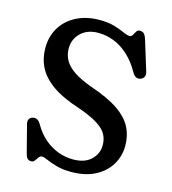

<svg xmlns="http://www.w3.org/2000/svg" viewBox="-109 -803 812 908"><g transform="rotate(15 297.0 -349.0)"><path d="M321.7 15.9Q280.5 15.9 250.1 7.2Q219.6 -1.5 200.2 -10.2Q180.7 -18.9 172.5 -18.9Q164.2 -18.9 159.1 -13.6Q154 -8.3 149.8 -1.3Q145.5 5.6 140.4 10.9Q135.3 16.2 127.3 16.2Q114.5 16.2 107.7 8.8Q101 1.4 97.1 -15L62 -151.1Q59.2 -163.8 64.2 -172.9Q69.2 -181.9 80.8 -184.9Q92.6 -188.1 102.4 -183.2Q112.2 -178.3 120.8 -163.7Q143.8 -123.4 174.8 -96.8Q205.8 -70.1 241.8 -56.8Q277.8 -43.5 315.5 -43.5Q372 -43.5 403 -72.8Q434 -102 434.3 -143.9Q434.6 -172.5 422.2 -196.1Q409.8 -219.7 376.7 -241.1Q343.7 -262.6 281.7 -284.4Q196.2 -311.8 146.3 -347Q96.3 -382.3 74.6 -425.3Q53 -468.3 53 -518.7Q53 -576.3 79.9 -620.1Q106.9 -664 155.5 -688.6Q204.1 -713.3 268 -713.3Q310.8 -713.3 341 -704.2Q371.2 -695.1 391 -685.9Q410.8 -676.6 422.4 -676.6Q432.3 -676.6 437.3 -685.9Q442.2 -695.1 447.9 -704.4Q453.6 -713.6 465.1 -713.6Q477.8 -713.6 485.4 -705.4Q493 -697.2 499.4 -675.8L542.9 -534.5Q547.8 -519.1 542.3 -508.5Q536.7 -497.9 523.6 -494.2Q512.2 -491.2 502.6 -496.2Q493 -501.3 485.8 -514.4Q459 -562.3 425.4 -592.9Q391.8 -623.6 354.3 -638.2Q316.7 -652.8 277.6 -652.8Q224 -652.8 192.2 -621.9Q160.4 -591 160.4 -545.8Q160.4 -514.7 174.7 -488.7Q189 -462.6 221.6 -440.5Q254.2 -418.4 308.7 -398.4Q397.1 -368.6 447.2 -334.2Q497.2 -299.7 517.8 -258.9Q538.4 -218 538.1 -168.6Q537.8 -118.3 512.7 -76.5Q487.5 -34.6 439.4 -9.4Q391.2 15.9 321.7 15.9Z"/></g></svg>

Font: Fraunces SuperSoft Wonky
Style: Regular
Weight: 900
Version: Version 1.000;[b76b70a41]